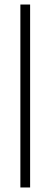

<svg xmlns="http://www.w3.org/2000/svg" viewBox="-20 -828 224 848"><path d="M70 0V-808H113V0Z"/></svg>

Font: Encode Sans Condensed ExtraLight
Style: Regular
Weight: 200
Width: 3
Designer: Multiple Designers
Foundry: Impallari Type
Version: Version 3.000; ttfautohint (v1.8.3) -l 8 -r 50 -G 200 -x 14 